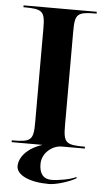

<svg xmlns="http://www.w3.org/2000/svg" viewBox="-54 -636 460 839"><g transform="rotate(5 175.5 -216.0)"><path d="M15 0H150.5C82.2 22.2 50 64.5 50 102C50 140.9 107.2 168 193 168C225 168 285 149 312 132L310 127C286 140 231 149 203 149C167 149 149 126.5 149 84C149 35.1 194 0 235 0H336V-8C250.5 -8 241 -17 241 -95V-505C241 -583 250.5 -592 336 -592V-600H15V-592C100.5 -592 110 -583 110 -505V-95C110 -17 100.5 -8 15 -8Z"/></g></svg>

Font: Prida01
Style: Black
Weight: 900
Designer: gluk
Foundry: gluk
Version: Version 00.072